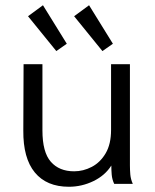

<svg xmlns="http://www.w3.org/2000/svg" viewBox="-20 -702 590 733"><path d="M243 11Q158 11 113 -43.5Q68 -98 69 -204L70 -457H142V-204Q142 -121 174 -84.5Q206 -48 263 -48Q298 -48 330.5 -65Q363 -82 383.5 -117Q404 -152 404 -206V-457H476V-71Q476 -53 477.5 -35.5Q479 -18 487 0H416Q408 -17 406.5 -35Q405 -53 405 -70Q381 -32 336.5 -10.5Q292 11 243 11ZM195 -507 87 -640 144 -682 235 -535ZM371 -507 263 -640 320 -682 411 -535Z"/></svg>

Font: Inconsolata SemiExpanded
Style: Regular
Weight: 400
Width: 6
Monospace: yes
Designer: Raph Levien, Cyreal, Brenton Simpson
Foundry: Raph Levien, Cyreal, Google
Version: Version 3.000; ttfautohint (v1.8.2.53-6de2)